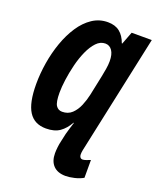

<svg xmlns="http://www.w3.org/2000/svg" viewBox="-172 -825 951 1165"><g transform="rotate(20 303.0 -242.5)"><path d="M396 240Q344 240 316.5 211.5Q289 183 289 132Q289 114 291.5 92Q294 70 299 50L310 0Q315 -20 321.5 -40Q328 -60 334 -80H331Q307 -37 273.5 -13.5Q240 10 185 10Q110 10 74 -46.5Q38 -103 38 -224Q38 -291 49.5 -361.5Q61 -432 84 -497Q107 -562 141 -613.5Q175 -665 220 -695Q265 -725 320 -725Q367 -725 396.5 -701.5Q426 -678 442 -633H445L476 -714H606L441 57Q438 71 438 86Q438 97 443.5 104Q449 111 459 111Q468 111 482 106Q496 101 508 96V211Q484 225 452 232.5Q420 240 396 240ZM243 -119Q281 -119 306 -142.5Q331 -166 346 -202Q361 -238 369 -275L396 -404Q401 -429 405.5 -455.5Q410 -482 410 -506Q410 -550 393.5 -574Q377 -598 349 -598Q317 -598 291.5 -571Q266 -544 246.5 -500.5Q227 -457 214.5 -406Q202 -355 195.5 -307Q189 -259 189 -223Q189 -162 203 -140.5Q217 -119 243 -119Z"/></g></svg>

Font: Noto Sans ExtraCondensed ExtraBold
Style: Italic
Weight: 800
Width: 2
Italic angle: -12°
Designer: Monotype Design Team
Foundry: Monotype Imaging Inc.
Version: Version 2.013; ttfautohint (v1.8.4.7-5d5b)